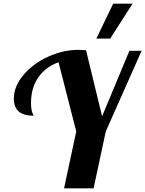

<svg xmlns="http://www.w3.org/2000/svg" viewBox="-20 -1020 787 1040"><path d="M55 -485Q55 -553 108 -615Q161 -677 242 -713.5Q323 -750 405 -750Q420 -750 446 -748L533 -390L681 -745H747L553 -308L487 0H327L393 -308L297 -683Q226 -657 187 -600Q148 -543 148 -462Q148 -445 150 -431.5Q152 -418 154 -412.5Q156 -407 159 -400.5Q162 -394 162 -393Q55 -393 55 -485ZM502 -811 593 -1000H698L577 -811Z"/></svg>

Font: Lobster Two
Style: Bold Italic
Weight: 700
Designer: Pablo Impallari
Foundry: Pablo Impallari. www.impallari.com
Version: Version 1.006